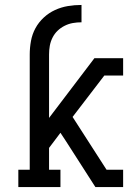

<svg xmlns="http://www.w3.org/2000/svg" viewBox="-20 -755 540 775"><path d="M54 0V-70H100V-535Q100 -562 105 -589.5Q110 -617 123 -641Q136 -665 156.5 -684Q177 -703 202 -714.5Q227 -726 254 -730.5Q281 -735 309 -735V-665Q291 -665 274 -662Q257 -659 241 -651Q225 -643 212.5 -631Q200 -619 192 -603Q184 -587 181 -570Q178 -553 178 -535V-279L361 -520H477V-450H401L273 -283L410 -70H477V0H365L247 -184L224 -219L178 -158V-70H224V0Z"/></svg>

Font: Iosevka Slab
Style: Regular
Weight: 400
Monospace: yes
Designer: Belleve Invis
Foundry: Belleve Invis
Version: Version 11.2.4; ttfautohint (v1.8.3)